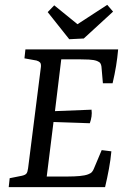

<svg xmlns="http://www.w3.org/2000/svg" viewBox="-20 -773 528 793"><path d="M405 -429 399 -498Q398 -506 394.5 -511.5Q391 -517 381 -521Q368 -526 347 -527Q326 -528 307 -528H233L207 -314L358 -320Q360 -306 358 -292Q356 -278 351 -264L201 -269L173 -44H262Q287 -44 309 -46Q331 -48 344 -53Q355 -57 360 -63Q365 -69 368 -77L400 -153L440 -148Q437 -114 430 -76Q423 -38 414 0H16L20 -37L70 -47Q84 -50 89 -56Q94 -62 96 -78L149 -497Q150 -510 145.5 -515Q141 -520 131 -523L81 -532L85 -569H468Q465 -535 459.5 -501Q454 -467 445 -429ZM447 -725 326 -614 266 -611 177 -723 204 -751 300 -673 423 -753Z"/></svg>

Font: Rasa
Style: Italic
Weight: 400
Italic angle: -7.10001°
Designer: Anna Giedrys (Yrsa+Rasa design), David Brezina (Yrsa art-direction, Rasa art-direction, design)
Foundry: Rosetta Type Foundry
Version: Version 2.004